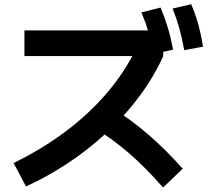

<svg xmlns="http://www.w3.org/2000/svg" viewBox="-20 -838 978 890"><path d="M609.6 -609.1 647.8 -578.2H93.2V-697H721.8L736.7 -642.3V-578.2Q681.9 -455.9 587.3 -342.3Q492.7 -228.6 368.4 -134.1Q244 -39.5 100.5 26.2L43 -82.2Q175.2 -146.9 283.9 -228.4Q392.5 -309.9 474.8 -406Q557 -502.2 609.6 -609.1ZM403.9 -253.8 488.8 -345.2Q581.7 -287.8 664.8 -216.7Q747.8 -145.5 826.8 -56L735.8 31.4Q655.8 -60.7 577.5 -128.4Q499.2 -196.1 403.9 -253.8ZM635.5 -780.5 724.2 -803Q744 -756 758 -709.4Q772 -662.8 782.4 -607.6L694 -588.4Q683.1 -642.5 669.2 -687.8Q655.4 -733.1 635.5 -780.5ZM780.1 -798.4 866.2 -818.4Q886.1 -772.2 899.1 -724.9Q912.1 -677.6 921 -621.8L833.9 -605.3Q824 -661.1 811.3 -706.6Q798.6 -752.2 780.1 -798.4Z"/></svg>

Font: WEMIX Pretendard Variable
Style: Regular
Weight: 400
Designer: Base glyphs from Inter by Rasmus Andersson; Hangeul glyphs from Noto Sans CJK(Source Han Sans) by Jang Soo-young and Kan
Foundry: Kil Hyung-jin
Version: Version 1.000;Glyphs 3.2 (3208)